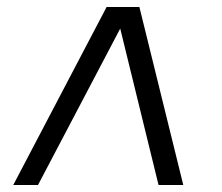

<svg xmlns="http://www.w3.org/2000/svg" viewBox="-20 -531 636 551"><path d="M18 0 286 -511H380L506 0H435L325 -449L89 0Z"/></svg>

Font: Chivo Medium ExtraLight
Style: Italic
Weight: 250
Italic angle: -8.05°
Version: Version 2.002